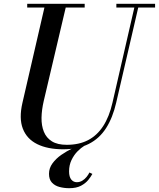

<svg xmlns="http://www.w3.org/2000/svg" viewBox="-20 -770 835 1009"><path d="M312 14.5Q230.5 14.5 175.8 -12.5Q121 -39.5 100 -93.8Q79 -148 98 -230L218 -750H330L210 -240Q199 -193 198.2 -151.5Q197.5 -110 210.5 -77.8Q223.5 -45.5 252.8 -27.2Q282 -9 331 -9Q395.5 -9 442.8 -33.5Q490 -58 522 -107Q554 -156 571 -230L690.5 -750H711L590.5 -230Q572.5 -151.5 537.5 -96.8Q502.5 -42 446.8 -13.8Q391 14.5 312 14.5ZM123 -730.5V-750H425V-730.5ZM591.5 -730.5V-750H795V-730.5ZM343.5 219Q317 219 292.5 212.5Q268 206 252.8 189.5Q237.5 173 237.5 143.5Q237.5 113.5 255.8 88.5Q274 63.5 302.2 43.8Q330.5 24 361.5 9.8Q392.5 -4.5 418 -12.5L423.5 -4Q406 6.5 387.2 25.5Q368.5 44.5 355.8 71Q343 97.5 343 130.5Q343 159.5 354.5 173.5Q366 187.5 383.5 187.5Q399.5 187.5 412.5 179.5Q425.5 171.5 435 159.8Q444.5 148 450 136.5L465.5 144Q458 158 444 175.5Q430 193 405.8 206Q381.5 219 343.5 219Z"/></svg>

Font: Bodoni Moda 11pt Medium
Style: Italic
Weight: 500
Italic angle: -13°
Designer: Owen Earl
Foundry: indestructible type
Version: Version 2.004